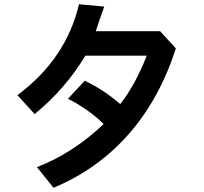

<svg xmlns="http://www.w3.org/2000/svg" viewBox="-20 -746 960 904"><path d="M808 -518Q731 -279 585 -113.5Q439 52 232 138L154 41Q324 -25 468 -162Q436 -194 392 -225.5Q348 -257 300 -281L379 -366Q469 -323 546 -256Q616 -344 671 -484H382Q286 -325 143 -209L62 -298Q291 -468 352 -726L471 -715Q450 -658 431 -599H734Z"/></svg>

Font: LINE Seed Sans KR Bold
Style: Regular
Weight: 700
Designer: LINE BX Design & Sandoll Inc & Dalton Maag Ltd
Foundry: Sandoll Inc.
Version: Version 1.000